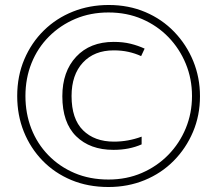

<svg xmlns="http://www.w3.org/2000/svg" viewBox="-20 -742 871 770"><path d="M415 8Q333 8 266 -20Q199 -48 150.5 -98Q102 -148 75.5 -214Q49 -280 49 -357Q49 -437 77.5 -504Q106 -571 156 -620Q206 -669 272.5 -695.5Q339 -722 416 -722Q496 -722 563 -693.5Q630 -665 679 -614Q728 -563 755 -497Q782 -431 782 -356Q782 -279 754 -213Q726 -147 676.5 -97Q627 -47 560 -19.5Q493 8 415 8ZM415 -22Q488 -22 549 -48.5Q610 -75 655 -121Q700 -167 725 -227.5Q750 -288 750 -357Q750 -426 725 -486.5Q700 -547 655.5 -593Q611 -639 550 -665.5Q489 -692 415 -692Q343 -692 282.5 -666.5Q222 -641 176.5 -595.5Q131 -550 106.5 -489Q82 -428 82 -357Q82 -287 105.5 -226.5Q129 -166 173.5 -120Q218 -74 279 -48Q340 -22 415 -22ZM435 -141Q341 -141 285.5 -195.5Q230 -250 230 -356Q230 -455 285.5 -514.5Q341 -574 436 -574Q474 -574 504 -566.5Q534 -559 560 -547L546 -517Q522 -528 495 -534Q468 -540 436 -540Q358 -540 312.5 -491Q267 -442 267 -357Q267 -265 313 -219.5Q359 -174 437 -174Q494 -174 548 -194V-163Q523 -152 495 -146.5Q467 -141 435 -141Z"/></svg>

Font: Noto Sans Arabic UI SmCn XLt
Style: Regular
Weight: 200
Width: 4
Designer: Monotype Design Team, Nadine Chahine and Nizar Qandah
Foundry: Monotype Imaging Inc.
Version: Version 2.010; ttfautohint (v1.8.4.7-5d5b)